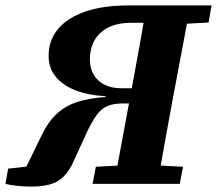

<svg xmlns="http://www.w3.org/2000/svg" viewBox="-48 -677 799 707"><path d="M-28 0 -18 -56 125 -72 29 -22 104 -176Q128 -227 160 -257Q192 -287 236.5 -301.5Q281 -316 343 -320L338 -323Q278 -326 231 -344Q184 -362 157.5 -394Q131 -426 131 -471Q131 -529 166 -570.5Q201 -612 266.5 -634.5Q332 -657 423 -657H538L532 -593H435Q384 -593 350 -575.5Q316 -558 299.5 -527.5Q283 -497 283 -459Q283 -426 297 -402Q311 -378 337 -365Q363 -352 399 -352H507L497 -296H402Q368 -296 345.5 -285.5Q323 -275 306.5 -251.5Q290 -228 272 -190L223 -83Q208 -49 187.5 -28Q167 -7 138 1.5Q109 10 68 10Q37 10 12.5 7Q-12 4 -28 0ZM293 0 305 -63 440 -70H493L626 -63L614 0ZM372 0 438 -356Q452 -431 465.5 -506.5Q479 -582 492 -657H653L586 -301Q572 -226 558.5 -150.5Q545 -75 532 0ZM569 -587 577 -657H731L720 -594L588 -587Z"/></svg>

Font: Source Serif 4
Style: Bold Italic
Weight: 700
Italic angle: -12°
Designer: Frank Grießhammer
Foundry: Adobe Systems Incorporated
Version: Version 4.004;hotconv 1.0.116;makeotfexe 2.5.65601